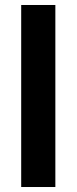

<svg xmlns="http://www.w3.org/2000/svg" viewBox="-20 -750 307 770"><path d="M65 0V-730H202V0Z"/></svg>

Font: MuseoModerno SemiBold
Style: Regular
Weight: 600
Designer: Pablo Cosgaya, Héctor Gatti, Marcela Romero, and the Authors of The MuseoModerno Project.
Foundry: Omnibus-Type Team
Version: Version 1.001